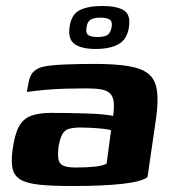

<svg xmlns="http://www.w3.org/2000/svg" viewBox="-20 -618 574 643"><path d="M224 5Q154 5 111.5 0.5Q69 -4 48 -17Q27 -30 22 -54Q17 -78 22 -116Q29 -167 43 -193.5Q57 -220 83.5 -230Q110 -240 151 -240Q177 -240 209 -239.5Q241 -239 272.5 -238Q304 -237 327 -234.5Q350 -232 359 -230Q363 -261 360.5 -279Q358 -297 347 -306.5Q336 -316 316.5 -319Q297 -322 268 -322Q234 -322 198.5 -321Q163 -320 130.5 -317Q98 -314 70 -310L75 -338Q79 -365 92.5 -378Q106 -391 127 -395Q150 -400 196.5 -402Q243 -404 296 -404Q363 -404 407.5 -397Q452 -390 475.5 -372Q499 -354 505 -318.5Q511 -283 503 -224L474 -25Q456 -10 391.5 -2.5Q327 5 224 5ZM232 -57Q272 -57 298.5 -60Q325 -63 337 -70L352 -182Q342 -185 322.5 -187Q303 -189 283.5 -190Q264 -191 252 -191Q228 -191 212.5 -187Q197 -183 189 -169Q181 -155 176 -126Q173 -101 175.5 -85.5Q178 -70 191.5 -63.5Q205 -57 232 -57ZM300 -454Q254 -454 230.5 -470Q207 -486 213 -528Q219 -570 247 -584Q275 -598 322 -598Q370 -598 394 -584Q418 -570 412 -528Q406 -486 377 -470Q348 -454 300 -454ZM307 -494Q327 -494 338.5 -500Q350 -506 354 -528Q357 -547 346.5 -553Q336 -559 316 -559Q297 -559 285 -553Q273 -547 270 -528Q266 -506 276.5 -500Q287 -494 307 -494Z"/></svg>

Font: Genos Thin
Style: Bold Italic
Weight: 700
Italic angle: -8°
Version: Version 1.010